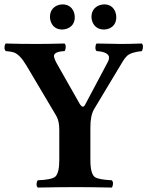

<svg xmlns="http://www.w3.org/2000/svg" viewBox="-20 -843 664 865"><path d="M387.2 -122.1Q387.2 -59.6 407.7 -44.9Q425.3 -33.7 483.9 -30.8Q492.7 -22 486.8 -3.4Q485.4 0.5 483.9 2Q383.3 0 325.2 0Q247.6 0 149.9 2Q141.1 -6.8 147 -25.4Q148.4 -29.3 149.9 -30.8Q214.4 -33.2 230 -47.9Q247.1 -65.4 247.1 -122.1V-258.8Q247.1 -295.9 234.9 -318.4Q231.4 -324.2 227.1 -332L99.6 -546.9Q70.3 -596.7 42.5 -606.9Q28.8 -611.3 5.9 -612.8Q-2.9 -621.6 2 -640.6Q3.4 -645 4.9 -647Q64.9 -645 147 -645Q191.9 -645 271 -647Q279.3 -638.7 274.4 -619.6Q272.9 -615.2 271 -612.8Q222.7 -610.4 223.1 -590.3Q224.1 -578.6 235.8 -557.1L340.3 -373Q353.5 -353.5 362.8 -370.1L465.8 -564Q487.8 -605.5 422.4 -612.3Q418 -612.8 415 -612.8Q406.7 -621.1 411.6 -640.6Q413.1 -645 415 -647Q494.6 -645 525.9 -645Q559.6 -645 619.1 -647Q627.4 -638.7 622.1 -619.6Q620.6 -615.2 619.1 -612.8Q570.3 -607.9 551.8 -590.8Q541.5 -580.6 532.2 -564.9L403.8 -351.1Q386.7 -321.8 387.2 -267.6ZM205.1 -766.1Q205.1 -803.7 237.8 -818.4Q249.5 -823.2 261.2 -823.2Q298.3 -823.2 312.5 -789.6Q316.9 -777.8 316.9 -766.1Q316.9 -728 283.2 -714.4Q272 -710.4 261.2 -710Q223.1 -710 209.5 -743.7Q205.1 -754.9 205.1 -766.1ZM392.1 -766.1Q392.1 -803.7 425.3 -818.4Q437 -823.2 449.2 -823.2Q485.8 -823.2 499.5 -789.6Q503.9 -777.8 503.9 -766.1Q503.9 -728 471.2 -714.4Q460.4 -710.4 449.2 -710Q411.6 -710 397 -742.7Q392.1 -754.4 392.1 -766.1Z"/></svg>

Font: Linux Libertine O
Style: Bold
Weight: 700
Designer: Philipp H. Poll
Foundry: Philipp H. Poll
Version: Version 5.0.0